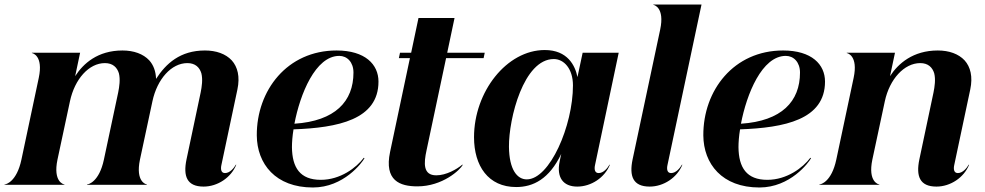

<svg xmlns="http://www.w3.org/2000/svg" viewBox="-48 -820 4371 852"><path d="M-28 0H238V-1.5C234.5 -1.5 186.5 -13 207 -111.5L262.5 -371C283.5 -469 346.5 -540 417.5 -540C452.5 -540 471.5 -521 479.5 -495C486.5 -468 481.5 -435 476.5 -410L413 -111.5C392 -13 344.5 -1.5 338 -1.5V0H604V-1.5C600.5 -1.5 552.5 -13 573 -111.5L628.5 -371C649.5 -469 712.5 -540 783.5 -540C818.5 -540 837.5 -521 845.5 -495C852.5 -468 847.5 -435 842.5 -410L779.5 -112C764.5 -39 780.5 8 855.5 8C917.5 8 977.5 -32 1000.5 -89H998.5C990.5 -75 972.5 -52 950.5 -52C932.5 -52 930.5 -70 934.5 -88L1005.5 -423C1017.5 -480 1006.5 -523 980.5 -552C953.5 -581 911.5 -596 861.5 -596C751.5 -596 688.5 -538 644.5 -470C643.5 -504 632.5 -532 614.5 -552C587.5 -581 545.5 -596 495.5 -596C385.5 -596 321.5 -538 285.5 -482L307.5 -586H93.5V-584.5C96.5 -584.5 145 -573 124 -474.5L47 -111.5C26 -13 -21.5 -1.5 -28 -1.5Z M1091.5 -219C1092.5 -93 1174.5 12 1340.5 12C1477.5 12 1559.5 -99 1569.5 -118L1566.5 -120C1533.5 -76 1462.5 -22 1375.5 -22C1283.5 -22 1248.5 -76 1247.5 -167C1247.5 -188 1249.5 -216 1254.5 -246C1451.5 -253 1631.5 -289 1631.5 -458C1631.5 -534 1572.5 -596 1445.5 -596C1226.5 -596 1090.5 -419 1091.5 -219ZM1258.5 -271C1283.5 -402 1351.5 -572 1457.5 -572C1492.5 -572 1520.5 -544 1520.5 -498C1520.5 -370 1439.5 -283 1258.5 -271Z M1845 -154 1931.5 -562H2098L2103 -586H1936.5L1969 -740H1809L1776.5 -586H1727L1722 -562H1771L1683 -146C1656 -18 1727 7 1804 7C1916 7 1994 -66 2006 -89H2003C1979 -69 1932 -42 1888 -42C1829 -42 1832 -95 1845 -154Z M2242.5 10C2318.5 10 2389.5 -26 2442.5 -137L2435.5 -104C2420.5 -32 2451.5 8 2513.5 8C2575.5 8 2635.5 -32 2658.5 -89H2656.5C2648.5 -75 2630.5 -52 2608.5 -52C2590.5 -52 2588.5 -70 2592.5 -88L2697.5 -586H2537.5L2514.5 -478C2504.5 -529 2470.5 -598 2369.5 -598C2200.5 -598 2055.5 -413 2055.5 -211C2055.5 -84 2118.5 10 2242.5 10ZM2289.5 -24C2247.5 -24 2211.5 -66 2210.5 -169C2209.5 -294 2275.5 -558 2409.5 -558C2454.5 -558 2494.5 -515 2494.5 -441C2494.5 -262 2391.5 -24 2289.5 -24Z M2881.5 -688.5 2759 -112C2744 -39 2760 8 2835 8C2897 8 2957 -32 2980 -89H2978C2970 -75 2952 -52 2930 -52C2912 -52 2910 -70 2914 -88L3065 -800H2851V-798.5C2854 -798.5 2902.5 -787 2881.5 -688.5Z M3073 -219C3074 -93 3156 12 3322 12C3459 12 3541 -99 3551 -118L3548 -120C3515 -76 3444 -22 3357 -22C3265 -22 3230 -76 3229 -167C3229 -188 3231 -216 3236 -246C3433 -253 3613 -289 3613 -458C3613 -534 3554 -596 3427 -596C3208 -596 3072 -419 3073 -219ZM3240 -271C3265 -402 3333 -572 3439 -572C3474 -572 3502 -544 3502 -498C3502 -370 3421 -283 3240 -271Z M3740 -474.5 3663 -111.5C3642 -13 3594.5 -1.5 3588 -1.5V0H3854V-1.5C3850.5 -1.5 3802.5 -13 3823 -111.5L3878.5 -371C3899.5 -469 3964.5 -540 4035.5 -540C4070.5 -540 4089.5 -521 4097.5 -495C4104.5 -468 4099.5 -435 4094.5 -410L4031.5 -112C4016.5 -39 4032.5 8 4107.5 8C4169.5 8 4229.5 -32 4252.5 -89H4250.5C4242.5 -75 4224.5 -52 4202.5 -52C4184.5 -52 4182.5 -70 4186.5 -88L4257.5 -423C4269.5 -480 4258.5 -523 4232.5 -552C4205.5 -581 4163.5 -596 4113.5 -596C4003.5 -596 3937.5 -538 3901.5 -482L3923.5 -586H3709.5V-584.5C3712.5 -584.5 3761 -573 3740 -474.5Z"/></svg>

Font: Beautique Display Medium
Style: Bold
Weight: 900
Italic angle: -12°
Designer: Nhat-Quang Ngo
Version: Version 1.100;Glyphs 3.2.3 (3260)